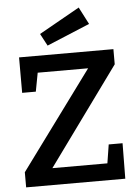

<svg xmlns="http://www.w3.org/2000/svg" viewBox="-62 -989 744 1036"><g transform="rotate(-5 310.5 -471.0)"><path d="M485 -91 501 -192H576L574 0H37V-82L426 -611H153L134 -510H60V-702H571V-620L187 -91ZM452 -849 219 -752 184 -818 404 -942Z"/></g></svg>

Font: Bitter Pro SemiBold
Style: Regular
Weight: 600
Designer: Sol Matas, and Bitter project Authors
Foundry: Sol Matas
Version: Version 1.010